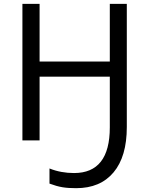

<svg xmlns="http://www.w3.org/2000/svg" viewBox="-20 -734 771 1004"><path d="M643.1 -713.9H554.2V-412.1H187V-713.9H97.2V0H187V-333H554.2V-67.9C554.2 91.3 491.7 170.9 367.2 170.9C321.8 170.9 278.8 163.1 238.8 147V226.1C263.7 235.4 286.1 241.7 306.6 245.1C326.7 248.5 350.6 250 377.9 250C462.4 250 527.3 222.7 573.7 167.5C620.1 112.3 643.1 33.2 643.1 -69.8Z"/></svg>

Font: Noto Reveo Sans
Style: Regular
Weight: 400
Designer: Monotype Design team
Foundry: Monotype Imaging Inc.
Version: Version 1.04